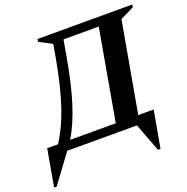

<svg xmlns="http://www.w3.org/2000/svg" viewBox="-197 -794 1069 1100"><g transform="rotate(-20 337.0 -244.0)"><path d="M90 0 -37 172H-53L-13 -53H53Q105 -133 141.5 -241Q178 -349 208 -511L224 -603L146 -644L149 -660H727L724 -644L640 -603L542 -53H636L596 172H580L515 0ZM271 -510Q244 -355 209.5 -244Q175 -133 127 -53H405L503 -607H288Z"/></g></svg>

Font: Spectral
Style: Bold Italic
Weight: 700
Italic angle: -10°
Designer: Jean-Baptiste Levee
Foundry: Production Type
Version: Version 2.001